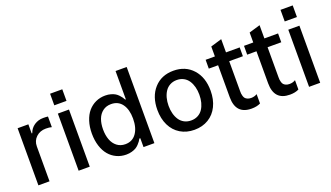

<svg xmlns="http://www.w3.org/2000/svg" viewBox="-68 -1225 2970 1723"><g transform="rotate(-20 1417.0 -363.0)"><path d="M71.4 0V-545.5H174V-458.8H179.7Q194.6 -502.5 232.2 -528.1Q269.9 -553.6 318.2 -553.6Q345.2 -553.6 363.3 -551.1V-449.6Q341.3 -456 307.9 -456Q251.4 -456 214.5 -421.3Q177.6 -386.7 177.6 -333.1V0Z M451 -736.9H567.5V-626.1H451ZM455.6 0V-545.5H561.8V0Z M908.7 10.7Q859.4 10.7 817.3 -8.9Q775.2 -28.4 745 -64.1Q714.8 -99.8 697.8 -153.2Q680.8 -206.7 680.8 -271.7Q680.8 -336.6 698 -389.9Q715.2 -443.2 745.7 -478.7Q776.3 -514.2 818.2 -533.4Q860.1 -552.6 909.4 -552.6Q938.6 -552.6 963.1 -545.5Q987.6 -538.4 1002.8 -529.1Q1018.1 -519.9 1032.3 -504.8Q1046.5 -489.7 1052.4 -480.5Q1058.2 -471.2 1066.4 -457H1072.8V-727.3H1179V0H1075.3V-84.9H1066.4Q1058.9 -71.4 1052 -61.3Q1045.1 -51.1 1031.2 -36.6Q1017.4 -22 1001.6 -12.6Q985.8 -3.2 961.5 3.7Q937.1 10.7 908.7 10.7ZM932.2 -79.9Q999.6 -79.9 1037.1 -132.5Q1074.6 -185 1074.6 -272.7Q1074.6 -360.1 1037.5 -411.2Q1000.4 -462.4 932.2 -462.4Q885.7 -462.4 852.6 -437.3Q819.6 -412.3 803.8 -370Q788 -327.8 788 -272.7Q788 -217.3 804 -174.2Q820 -131 853 -105.5Q886 -79.9 932.2 -79.9Z M1305.8 -270.2Q1305.8 -397.7 1375.4 -475.1Q1445 -552.6 1560 -552.6Q1675.1 -552.6 1744.7 -475.1Q1814.3 -397.7 1814.3 -270.2Q1814.3 -186.8 1783 -122.9Q1751.8 -58.9 1693.9 -24Q1636 11 1560 11Q1484 11 1426.1 -24Q1368.3 -58.9 1337 -122.9Q1305.8 -186.8 1305.8 -270.2ZM1560.4 -78.1Q1596.6 -78.1 1625.2 -93.4Q1653.8 -108.7 1671.3 -135.3Q1688.9 -161.9 1698 -196.2Q1707 -230.5 1707 -270.6Q1707 -310.4 1698 -344.8Q1688.9 -379.3 1671.3 -406.1Q1653.8 -432.9 1625.2 -448.3Q1596.6 -463.8 1560.4 -463.8Q1523.8 -463.8 1495.2 -448.3Q1466.6 -432.9 1448.9 -406.1Q1431.1 -379.3 1422.1 -344.8Q1413 -310.4 1413 -270.6Q1413 -230.5 1422.1 -196.2Q1431.1 -161.9 1448.9 -135.3Q1466.6 -108.7 1495.2 -93.4Q1523.8 -78.1 1560.4 -78.1Z M2192.1 -461.3H2061.4V-174.7Q2061.4 -161.2 2062.3 -151.3Q2063.2 -141.3 2067.3 -127.7Q2071.4 -114 2078.7 -105.3Q2085.9 -96.6 2100.3 -90.2Q2114.7 -83.8 2134.6 -83.8Q2166.5 -83.8 2191.4 -99.4V-10.3Q2157 7.5 2106.2 7.5Q1955.3 7.5 1955.3 -155.5V-461.3H1866.5L1866.8 -545.5H1955.3V-640.3L2061.4 -671.9V-545.5H2192.1Z M2558.6 -461.3H2427.9V-174.7Q2427.9 -161.2 2428.8 -151.3Q2429.7 -141.3 2433.8 -127.7Q2437.9 -114 2445.1 -105.3Q2452.4 -96.6 2466.8 -90.2Q2481.2 -83.8 2501.1 -83.8Q2533 -83.8 2557.9 -99.4V-10.3Q2523.4 7.5 2472.7 7.5Q2321.7 7.5 2321.7 -155.5V-461.3H2233L2233.3 -545.5H2321.7V-640.3L2427.9 -671.9V-545.5H2558.6Z M2651.6 -736.9H2768.1V-626.1H2651.6ZM2656.2 0V-545.5H2762.4V0Z"/></g></svg>

Font: TID UI Medium
Style: Regular
Weight: 500
Designer: The TID Project Authors
Foundry: Bakken & Bæck
Version: Version 1.001;hotconv 1.0.109;makeotfexe 2.5.65596